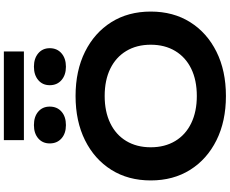

<svg xmlns="http://www.w3.org/2000/svg" viewBox="-118 -1059 1192 996"><g transform="rotate(-90 478.0 -561.0)"><path d="M478 15Q347 15 248.5 -34Q150 -83 95 -170.5Q40 -258 40 -375Q40 -492 95 -579.5Q150 -667 248.5 -716Q347 -765 478 -765Q609 -765 707.5 -716Q806 -667 861 -579.5Q916 -492 916 -375Q916 -258 861 -170.5Q806 -83 707.5 -34Q609 15 478 15ZM478 -136Q560 -136 619.5 -165Q679 -194 711.5 -248Q744 -302 744 -375Q744 -448 711.5 -502Q679 -556 619.5 -585Q560 -614 478 -614Q397 -614 337 -585Q277 -556 244.5 -502Q212 -448 212 -375Q212 -302 244.5 -248Q277 -194 337 -165Q397 -136 478 -136ZM327 -815Q284 -815 258 -838Q232 -861 232 -899Q232 -936 258 -958.5Q284 -981 327 -981Q371 -981 397 -958.5Q423 -936 423 -899Q423 -861 397 -838Q371 -815 327 -815ZM630 -815Q587 -815 560.5 -838Q534 -861 534 -899Q534 -936 560.5 -958.5Q587 -981 630 -981Q673 -981 699.5 -958.5Q726 -936 726 -899Q726 -861 699.5 -838Q673 -815 630 -815ZM249 -1033V-1137H709V-1033Z"/></g></svg>

Font: Unbounded Medium
Style: Regular
Weight: 500
Designer: Luke Prowse, Jean-Baptiste Morizot, Fátima Lázaro, Florian Runge
Foundry: NaN
Version: Version 1.700